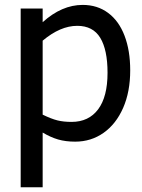

<svg xmlns="http://www.w3.org/2000/svg" viewBox="-20 -581 593 802"><path d="M293.9 10.7Q254.4 10.7 223.1 1.7Q191.9 -7.3 158.2 -27.3V201.2H66.4V-545.4H158.2V-488.3Q238.3 -560.5 325.2 -560.5Q386.7 -560.5 431.6 -527.1Q476.6 -493.7 500.2 -431.9Q523.9 -370.1 523.9 -287.1Q523.9 -197.8 494.4 -130.4Q464.8 -63 412.6 -26.1Q360.4 10.7 293.9 10.7ZM302.7 -473.1Q231.9 -473.1 158.2 -411.1V-102.1Q194.3 -84.5 220 -78.1Q245.6 -71.8 278.8 -71.8Q350.6 -71.8 389.9 -124.3Q429.2 -176.8 429.2 -276.9Q429.2 -373 398.7 -423.1Q368.2 -473.1 302.7 -473.1Z"/></svg>

Font: SG Kara Bold
Style: Regular
Weight: 400
Designer: Damoon Khanjanzadeh
Version: Version 1.000